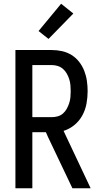

<svg xmlns="http://www.w3.org/2000/svg" viewBox="-20 -1001 540 1021"><path d="M62 0V-735H255Q283 -735 310 -729Q337 -723 360.5 -708.5Q384 -694 401 -672Q418 -650 428 -624.5Q438 -599 442 -571.5Q446 -544 446 -516Q446 -483 440 -450Q434 -417 418 -387.5Q402 -358 376 -336.5Q350 -315 318 -305L462 0H365L235 -273L224 -298H152V0ZM152 -378H255Q272 -378 287.5 -382.5Q303 -387 315 -397.5Q327 -408 335 -422.5Q343 -437 348 -452.5Q353 -468 354.5 -484Q356 -500 356 -516Q356 -532 354.5 -548.5Q353 -565 348 -580.5Q343 -596 335 -610Q327 -624 315 -634.5Q303 -645 287.5 -650Q272 -655 255 -655H152ZM238 -794 185 -836 305 -981 370 -929Z"/></svg>

Font: Iosevka SS18 Medium
Style: Regular
Weight: 500
Monospace: yes
Designer: Belleve Invis
Foundry: Belleve Invis
Version: Version 25.1.1; ttfautohint (v1.8.4)